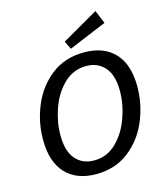

<svg xmlns="http://www.w3.org/2000/svg" viewBox="-134 -1032 991 1144"><g transform="rotate(-15 361.5 -460.0)"><path d="M63 -270Q63 -379 105.5 -480Q148 -581 231.5 -645.5Q315 -710 433 -710Q554 -710 621 -639Q688 -568 688 -432Q688 -324 646 -222.5Q604 -121 520 -55.5Q436 10 317 10Q197 10 130 -61.5Q63 -133 63 -270ZM581 -433Q581 -531 538 -579.5Q495 -628 424 -628Q345 -628 287 -572.5Q229 -517 199.5 -433.5Q170 -350 170 -269Q170 -170 212.5 -121Q255 -72 327 -72Q406 -72 463.5 -128Q521 -184 551 -268Q581 -352 581 -433ZM597 -848 364 -751 339 -801 563 -930Z"/></g></svg>

Font: Bitter Pro Medium
Style: Italic
Weight: 500
Italic angle: -9°
Designer: Sol Matas, and Bitter project Authors
Foundry: Sol Matas
Version: Version 1.010